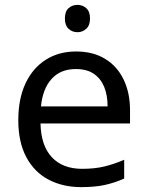

<svg xmlns="http://www.w3.org/2000/svg" viewBox="-20 -757 604 787"><path d="M298 -737Q318 -737 333.5 -723.5Q349 -710 349 -681Q349 -653 333.5 -639Q318 -625 298 -625Q276 -625 261 -639Q246 -653 246 -681Q246 -710 261 -723.5Q276 -737 298 -737ZM292 -546Q361 -546 410.5 -516Q460 -486 486.5 -431.5Q513 -377 513 -304V-251H146Q148 -160 192.5 -112.5Q237 -65 317 -65Q368 -65 407.5 -74.5Q447 -84 489 -102V-25Q448 -7 408 1.5Q368 10 313 10Q237 10 178.5 -21Q120 -52 87.5 -113.5Q55 -175 55 -264Q55 -352 84.5 -415Q114 -478 167.5 -512Q221 -546 292 -546ZM291 -474Q228 -474 191.5 -433.5Q155 -393 148 -321H421Q421 -367 407 -401Q393 -435 364.5 -454.5Q336 -474 291 -474Z"/></svg>

Font: lsinhala15
Style: Book
Weight: 400
Designer: Jelle Bosma - Monotype Design Team
Foundry: Monotype Imaging Inc.
Version: Version 2.003